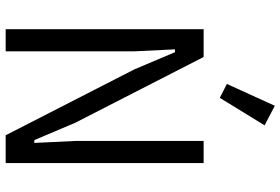

<svg xmlns="http://www.w3.org/2000/svg" viewBox="-176 -813 989 677"><g transform="rotate(90 318.5 -474.5)"><path d="M457 0 225 -453 164 -597H154L161 -453V0H83V-698H181L413 -245L474 -101H484L477 -245V-698H555V0ZM422 -913 325 -755 276 -780 353 -949Z"/></g></svg>

Font: IBM Plex Sans Condensed
Style: Regular
Weight: 400
Width: 3
Designer: Mike Abbink, Paul van der Laan, Pieter van Rosmalen
Foundry: Bold Monday
Version: Version 3.201